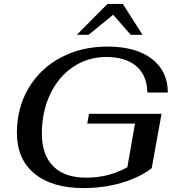

<svg xmlns="http://www.w3.org/2000/svg" viewBox="-20 -947 888 977"><path d="M66 -271Q66 -398 125 -498Q184 -598 289 -654Q394 -710 527 -710Q671 -710 752.5 -647.5Q834 -585 834 -476H730Q728 -564 673.5 -610.5Q619 -657 521 -657Q427 -657 352 -606.5Q277 -556 235 -467Q193 -378 193 -267Q193 -159 251 -101Q309 -43 417 -43Q476 -43 526 -55.5Q576 -68 628 -96L667 -318H424L433 -368H802L752 -91Q687 -42 596.5 -16Q506 10 406 10Q244 10 155 -64Q66 -138 66 -271ZM527 -927H605L705 -770H645L556 -872L431 -770H371Z"/></svg>

Font: Fahkwang Medium
Style: Italic
Weight: 500
Italic angle: -10°
Version: Version 1.000; ttfautohint (v1.6)